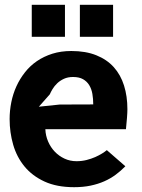

<svg xmlns="http://www.w3.org/2000/svg" viewBox="-20 -770 590 798"><path d="M501 -79Q482.5 -60 461 -44Q439.5 -28 413.5 -16.5Q387.5 -5 356.5 1.5Q325.5 8 288 8Q216 8 165 -15.5Q114 -39 81.8 -78.2Q49.5 -117.5 34.8 -168.5Q20 -219.5 20 -275Q20 -310.5 27 -345.2Q34 -380 48.2 -411.2Q62.5 -442.5 83.8 -469.5Q105 -496.5 133.5 -516Q162 -535.5 197.8 -546.8Q233.5 -558 276.5 -558Q336.5 -558 380.5 -540.2Q424.5 -522.5 453 -490.8Q481.5 -459 495.5 -414.5Q509.5 -370 509.5 -316Q509.5 -302.5 507.8 -280.5Q506 -258.5 503.5 -233H168.5Q169.5 -206 180 -181.8Q190.5 -157.5 207.8 -139.5Q225 -121.5 248 -110.8Q271 -100 298 -100Q320 -100 339.8 -105Q359.5 -110 375.8 -117.2Q392 -124.5 404.5 -132.2Q417 -140 424 -146ZM367.5 -336Q367.5 -359 364 -379.5Q360.5 -400 351 -415.8Q341.5 -431.5 325.2 -440.8Q309 -450 283.5 -450Q262 -450 245.8 -442.5Q229.5 -435 217.8 -423.8Q206 -412.5 198.5 -400Q191 -387.5 187 -378L141.5 -326.5L228 -335.5ZM112 -750H250V-617H112ZM312 -750H450V-617H312Z"/></svg>

Font: B612
Style: Bold
Weight: 700
Designer: Nicolas Chauveau, Thomas Paillot, Jonathan Favre-Lamarine, Jean-Luc Vinot
Foundry: AIRBUS
Version: Version 1.008